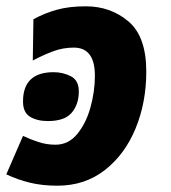

<svg xmlns="http://www.w3.org/2000/svg" viewBox="-31 -579 542 609"><path d="M151 10Q238 10 301.5 -39.5Q365 -89 399 -171.5Q433 -254 433 -352Q433 -463 376.5 -511Q320 -559 241 -559Q188 -559 149 -548Q110 -537 75 -518L73 -387Q107 -405 138 -416.5Q169 -428 203 -428Q270 -428 270 -339Q270 -289 256 -238.5Q242 -188 214 -154Q186 -120 145 -120Q117 -120 91 -128.5Q65 -137 42 -148L-11 -26Q25 -9 64 0.5Q103 10 151 10ZM121 -195Q174 -195 196.5 -221.5Q219 -248 219 -289Q219 -324 194 -337Q169 -350 139 -350Q42 -350 42 -257Q42 -222 64.5 -208.5Q87 -195 121 -195Z"/></svg>

Font: Noto Sans Display Extra
Style: Italic
Weight: 800
Italic angle: -12°
Designer: Monotype Design Team
Foundry: Monotype Imaging Inc.
Version: Version 1.900